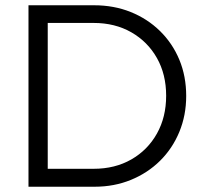

<svg xmlns="http://www.w3.org/2000/svg" viewBox="-20 -708 779 728"><path d="M133 0V-68H335Q416 -68 478 -103.5Q540 -139 575 -201.5Q610 -264 610 -345Q610 -426 575 -488Q540 -550 478 -585.5Q416 -621 335 -621H135V-688H337Q412 -688 475.5 -662.5Q539 -637 586.5 -590.5Q634 -544 660 -481.5Q686 -419 686 -344Q686 -271 660 -208Q634 -145 587 -98.5Q540 -52 476.5 -26Q413 0 339 0ZM88 0V-688H161V0Z"/></svg>

Font: Outfit-Light
Style: Regular
Weight: 300
Designer: Rodrigo Fuenzalida
Foundry: fragTYPE
Version: Version 1.000